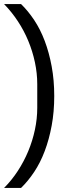

<svg xmlns="http://www.w3.org/2000/svg" viewBox="-26 -780 349 938"><path d="M239 -311Q239 -234 226.5 -166.5Q214 -99 192.5 -42Q171 15 141 60Q111 105 77 138H-6Q31 101 61 55Q91 9 112 -41.5Q133 -92 144.5 -146Q156 -200 156 -253V-369Q156 -422 144.5 -476Q133 -530 112 -580.5Q91 -631 61 -676.5Q31 -722 -6 -760H77Q111 -727 141 -682Q171 -637 192.5 -580Q214 -523 226.5 -455.5Q239 -388 239 -311Z"/></svg>

Font: IBM Plex Sans Cond Text
Style: Regular
Weight: 450
Width: 3
Designer: Mike Abbink, Paul van der Laan, Pieter van Rosmalen
Foundry: Bold Monday
Version: Version 1.3